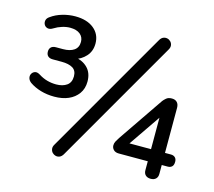

<svg xmlns="http://www.w3.org/2000/svg" viewBox="-105 -850 1108 996"><g transform="rotate(15 449.0 -352.0)"><path d="M186 -278Q147 -278 113 -288Q79 -298 53 -316Q40 -326 37 -338.5Q34 -351 40 -361.5Q46 -372 57.5 -375.5Q69 -379 85 -369Q107 -355 130.5 -348.5Q154 -342 179 -342Q214 -342 236 -357.5Q258 -373 258 -406Q258 -437 236.5 -450Q215 -463 177 -463H129Q112 -463 103 -471.5Q94 -480 94 -496Q94 -511 103 -519.5Q112 -528 129 -528H166Q204 -528 225.5 -543Q247 -558 247 -588Q247 -614 228 -629.5Q209 -645 174 -645Q154 -645 131.5 -638Q109 -631 90 -619Q74 -609 61.5 -612Q49 -615 43 -625.5Q37 -636 39.5 -648.5Q42 -661 56 -670Q82 -689 116.5 -699Q151 -709 185 -709Q248 -709 285 -679Q322 -649 322 -599Q322 -558 297 -530.5Q272 -503 237 -494V-504Q280 -498 306.5 -471Q333 -444 333 -398Q333 -360 313.5 -333Q294 -306 261.5 -292Q229 -278 186 -278ZM312 -2Q304 11 293.5 15Q283 19 273 16.5Q263 14 255.5 6.5Q248 -1 246 -13Q244 -25 252 -38L636 -703Q644 -716 654.5 -720Q665 -724 675.5 -721.5Q686 -719 693.5 -711Q701 -703 702.5 -691.5Q704 -680 696 -667ZM780 4Q762 4 752 -5.5Q742 -15 742 -32V-80H586Q568 -80 558 -90Q548 -100 548 -114Q548 -125 553.5 -135.5Q559 -146 567 -158L733 -401Q738 -408 749 -417.5Q760 -427 779 -427Q797 -427 807 -416.5Q817 -406 817 -387V-145H849Q863 -145 871.5 -137Q880 -129 880 -114Q880 -96 871.5 -88Q863 -80 849 -80H817V-32Q817 -15 807 -5.5Q797 4 780 4ZM742 -145V-340H760L614 -127V-145Z"/></g></svg>

Font: Nunito Medium
Style: Regular
Weight: 500
Designer: Vernon Adams
Foundry: Vernon Adams
Version: Version 3.602